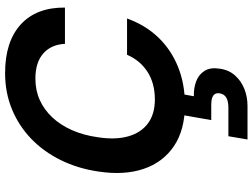

<svg xmlns="http://www.w3.org/2000/svg" viewBox="-142 -610 1016 773"><g transform="rotate(-90 366.5 -224.0)"><path d="M331 12Q230 12 164.5 -32Q99 -76 72.5 -154.5Q46 -233 62 -337Q74 -419 108 -488Q142 -557 194 -607Q246 -657 313 -684.5Q380 -712 458 -712Q585 -712 654 -649Q723 -586 722 -471H576Q573 -527 537 -558.5Q501 -590 436 -590Q389 -590 350 -572.5Q311 -555 280 -522Q249 -489 228.5 -442.5Q208 -396 200 -339Q189 -268 203.5 -216.5Q218 -165 255.5 -137Q293 -109 352 -109Q417 -109 463 -138.5Q509 -168 532 -221H678Q652 -148 602.5 -96Q553 -44 484 -16Q415 12 331 12ZM191 264 204 187H319Q345 187 359.5 178.5Q374 170 377 151Q379 134 367.5 126Q356 118 331 118H269L291 -7H375L365 48Q398 47 425.5 57.5Q453 68 467.5 91.5Q482 115 476 152Q471 189 448.5 214Q426 239 394 251.5Q362 264 326 264Z"/></g></svg>

Font: DM Sans 10pt
Style: Bold Italic
Weight: 700
Italic angle: -10°
Version: Version 4.004;gftools[0.9.30]